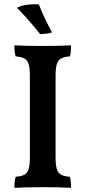

<svg xmlns="http://www.w3.org/2000/svg" viewBox="-20 -896 409 919"><path d="M55 -626Q49 -647 49 -679Q103 -676 186 -676Q260 -676 320 -679Q320 -664 319 -650Q318 -636 314 -626Q286 -624 272 -616Q258 -608 252 -589Q246 -570 246 -533V-144Q246 -106 252 -87Q258 -68 272 -60Q286 -52 314 -50Q320 -34 320 3Q265 0 189 0Q105 0 49 3Q49 -31 55 -50Q83 -52 97 -60Q111 -68 117 -87Q123 -106 123 -144V-533Q123 -570 117 -589Q111 -608 97 -616Q83 -624 55 -626ZM61 -859Q80 -869 108.5 -873Q137 -877 166 -875Q193 -806 229 -741Q206 -733 172 -733Q113 -807 61 -859Z"/></svg>

Font: Vollkorn SC SemiBold
Style: Regular
Weight: 600
Designer: Friedrich Althausen
Foundry: Friedrich Althausen
Version: Version 4.015